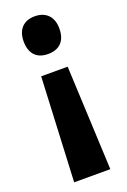

<svg xmlns="http://www.w3.org/2000/svg" viewBox="-144 -602 554 838"><g transform="rotate(-20 133.0 -183.0)"><path d="M217 -466C217 -522 185 -553 133 -553C81 -553 51 -520 51 -466C51 -410 80 -378 133 -378C187 -378 217 -409 217 -466ZM71 -297 48 187H216L194 -297Z"/></g></svg>

Font: Noto Sans Gujarati UI ExtraCondensed ExtraBold
Style: Regular
Weight: 800
Width: 2
Designer: Jelle Bosma - Monotype Design Team, Universal Thirst
Foundry: Monotype Imaging Inc.
Version: Version 2.106